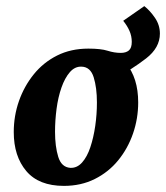

<svg xmlns="http://www.w3.org/2000/svg" viewBox="-20 -595 543 628"><path d="M189 13Q107 13 66 -35.5Q25 -84 25 -163Q25 -216 42 -264.5Q59 -313 90.5 -352Q122 -391 167 -413.5Q212 -436 269 -436Q352 -436 392 -388Q432 -340 432 -260Q432 -207 415 -158Q398 -109 366.5 -70.5Q335 -32 290 -9.5Q245 13 189 13ZM210 -46Q232 -45 248.5 -63.5Q265 -82 275.5 -113.5Q286 -145 291.5 -183Q297 -221 297 -260Q297 -308 286.5 -342Q276 -376 247 -377Q225 -378 208.5 -359Q192 -340 181 -308.5Q170 -277 165 -239Q160 -201 160 -164Q160 -116 170.5 -82Q181 -48 210 -46ZM341 -329 269 -436Q310 -436 332 -429Q354 -422 375 -422Q392 -422 401.5 -430Q411 -438 411 -458Q411 -477 403.5 -494Q396 -511 383 -527L452 -575Q471 -560 487 -536.5Q503 -513 503 -485Q503 -439 458 -404Q413 -369 341 -329Z"/></svg>

Font: Yrsa
Style: Italic
Weight: 400
Italic angle: -7.10001°
Designer: Anna Giedrys (Yrsa+Rasa design), David Brezina (Yrsa art-direction, Rasa art-direction, design)
Foundry: Rosetta Type Foundry
Version: Version 2.004